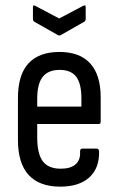

<svg xmlns="http://www.w3.org/2000/svg" viewBox="-20 -689 442 717"><path d="M205 8Q127 8 87 -35.5Q47 -79 47 -167V-322Q47 -410 86.5 -452.5Q126 -495 202 -495Q278 -495 317 -452Q356 -409 356 -325V-235Q356 -226 349 -226H119V-176Q119 -114 140 -86.5Q161 -59 207 -59Q244 -59 262.5 -75.5Q281 -92 279 -123Q279 -134 287 -134H342Q348 -134 350 -125Q352 -62 314 -27Q276 8 205 8ZM119 -291H284V-321Q284 -377 264.5 -402.5Q245 -428 203 -428Q160 -428 139.5 -402Q119 -376 119 -321ZM196 -558 108 -608Q103 -611 103 -619V-663Q103 -672 112 -667L201 -620L290 -667Q300 -672 300 -663V-619Q300 -611 295 -608L207 -558Q202 -555 196 -558Z"/></svg>

Font: Sofia Sans Condensed
Style: Regular
Weight: 400
Designer: Botio Nikoltchev, Ani Petrova
Foundry: lettersoup
Version: Version 4.100